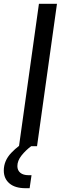

<svg xmlns="http://www.w3.org/2000/svg" viewBox="-55 -770 336 1011"><path d="M140 0 245 -750H150L45 0ZM79.5 221H101L111 152.5H95Q67.5 152.5 52 139.8Q36.5 127 36.5 104.5Q36.5 76.5 58.2 49Q80 21.5 109 0L113.5 -34H95.5Q43 -6 4 35.2Q-35 76.5 -35 128Q-35 170.5 -5.2 195.8Q24.5 221 79.5 221Z"/></svg>

Font: Mohave Medium
Style: Italic
Weight: 500
Italic angle: -8°
Designer: Gumpita Rahayu
Foundry: Tokotype
Version: Version 2.002; ttfautohint (v1.8.3)